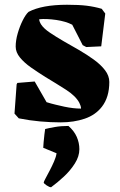

<svg xmlns="http://www.w3.org/2000/svg" viewBox="-20 -502 507 808"><path d="M235 13Q193 13 148.5 9Q104 5 59 -4L41 -24L50 -147L53 -153L126 -159L176 -72Q195 -66 214 -61.5Q233 -57 251 -53Q270 -49 287.5 -47Q305 -45 321 -45Q321 -51 319 -57Q317 -63 314 -69Q299 -98 257.5 -124.5Q216 -151 171 -178Q139 -198 110.5 -218Q82 -238 64 -260Q46 -282 46 -306Q46 -332 54.5 -361.5Q63 -391 75.5 -416Q88 -441 100 -452Q157 -482 262 -482Q312 -482 344.5 -478Q377 -474 408 -465L423 -445L406 -307L343 -304L328 -312L284 -398Q257 -412 217 -418Q175 -424 145 -421Q145 -412 153 -399Q164 -382 190 -364.5Q216 -347 247 -329Q279 -311 312.5 -291.5Q346 -272 375 -251Q404 -230 422 -206.5Q440 -183 440 -157Q440 -93 409 -53Q382 -18 336.5 -2.5Q291 13 235 13ZM195 286Q188 286 176 278Q164 270 164 266Q164 263 171.5 249Q179 235 189 216Q199 197 207.5 177.5Q216 158 218 143L162 120Q162 114 163.5 97Q165 80 167 63Q169 46 170 41Q185 37 211 32.5Q237 28 268 28Q292 49 303 74Q314 99 314 126Q314 156 295 186Q276 216 248.5 241.5Q221 267 195 286Z"/></svg>

Font: Labrada Black
Style: Regular
Weight: 900
Designer: Mercedes Jáuregui
Foundry: Omnibus-Type Team
Version: Version 1.000; ttfautohint (v1.8.4.7-5d5b)